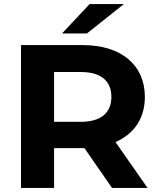

<svg xmlns="http://www.w3.org/2000/svg" viewBox="-20 -921 775 941"><path d="M587 -901H419L284 -757H406ZM703 0 546 -225C637 -264 690 -341 690 -446C690 -603 573 -700 386 -700H83V0H245V-195H386H394L529 0ZM526 -446C526 -370 476 -324 377 -324H245V-568H377C476 -568 526 -523 526 -446Z"/></svg>

Font: Montserrat Lite
Style: Bold
Weight: 700
Designer: Julieta Ulanovsky
Foundry: Julieta Ulanovsky
Version: Version 7.200;PS 007.200;hotconv 1.0.88;makeotf.lib2.5.64775